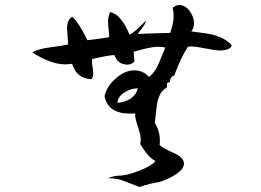

<svg xmlns="http://www.w3.org/2000/svg" viewBox="-20 -737 1040 764"><path d="M535 7 478 -15Q459 -23 442 -25.5Q425 -28 409 -28Q436 -38 454 -38Q484 -38 532 -57Q582 -76 599 -96Q570 -110 538 -164Q539 -169 539.5 -173.5Q540 -178 540 -182Q540 -193 536.5 -207Q533 -221 527 -239Q521 -256 519 -267.5Q517 -279 518 -286Q513 -285 507.5 -285Q502 -285 497 -285Q410 -285 396 -354Q405 -395 442 -426Q479 -459 520 -457Q550 -455 573 -431Q596 -448 611 -483L638 -548Q622 -551 607 -551Q580 -551 512 -531Q512 -520 515 -493Q505 -480 487 -480Q449 -480 435 -518Q419 -517 397.5 -513Q376 -509 347 -502Q346 -499 346 -492Q346 -485 348.5 -469Q351 -453 351 -445Q351 -430 344 -422Q285 -424 267 -483Q260 -482 252.5 -481.5Q245 -481 238 -481Q183 -481 109 -528Q129 -542 176 -548Q235 -556 251 -560Q251 -570 249 -592Q247 -614 247 -624Q247 -659 267 -670Q291 -652 328 -577Q358 -580 415 -589L412 -622Q411 -631 410.5 -638Q410 -645 410 -650Q410 -671 418 -689Q447 -682 466 -653Q474 -646 496 -599Q504 -604 512.5 -610Q521 -616 530 -625L560 -654Q562 -649 549 -630L528 -602Q548 -603 580.5 -604Q613 -605 657 -606Q671 -645 671 -673Q671 -691 667 -706Q680 -717 693 -717Q717 -717 734.5 -693.5Q752 -670 752 -645Q752 -626 741 -612Q775 -608 797 -604.5Q819 -601 830 -598Q879 -584 902 -557Q898 -538 858 -536Q848 -536 833.5 -538Q819 -540 799 -544Q779 -548 764.5 -550Q750 -552 742 -552Q738 -552 734.5 -552Q731 -552 728 -551Q715 -532 701 -503Q687 -474 673 -435Q669 -438 662.5 -429.5Q656 -421 656 -411Q654 -410 651 -409Q648 -408 644 -406Q645 -399 644 -389Q640 -387 634.5 -382.5Q629 -378 622 -370Q615 -359 610.5 -346Q606 -333 604 -317L596 -248Q616 -216 616 -179Q616 -175 616 -170Q616 -165 615 -160Q623 -150 672 -128Q712 -110 712 -86Q712 -64 678 -42Q648 -23 612 -12Q583 -9 535 7ZM447 -328Q474 -329 497 -343Q523 -359 528 -386Q500 -384 478 -371Q450 -355 447 -328Z"/></svg>

Font: Yuji Hentaigana Akari
Style: Regular
Weight: 400
Designer: Kataoka Yuji
Foundry: Kinuta Font Factory
Version: Version 3.002